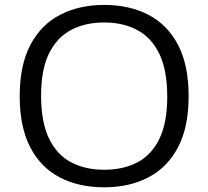

<svg xmlns="http://www.w3.org/2000/svg" viewBox="-20 -770 867 799"><path d="M413.5 9.5Q308.5 9.5 229.2 -31.5Q150 -72.5 106 -156.8Q62 -241 62 -370Q62 -499 106.5 -583.2Q151 -667.5 230.2 -708.5Q309.5 -749.5 413.5 -749.5Q519 -749.5 598 -708.2Q677 -667 721 -583Q765 -499 765 -370Q765 -241 720.8 -157Q676.5 -73 597.2 -31.8Q518 9.5 413.5 9.5ZM413.5 -63.5Q492.5 -63.5 551.8 -94.5Q611 -125.5 643.5 -192.8Q676 -260 676 -367.5Q676 -477.5 643.2 -545.5Q610.5 -613.5 551.2 -645Q492 -676.5 413.5 -676.5Q335 -676.5 276 -645.5Q217 -614.5 184 -547.5Q151 -480.5 151 -372.5Q151 -262 183.8 -194Q216.5 -126 275.5 -94.8Q334.5 -63.5 413.5 -63.5Z"/></svg>

Font: Encode Sans SC Expanded
Style: Regular
Weight: 400
Width: 7
Designer: Multiple Designers
Foundry: Impallari Type
Version: Version 3.002